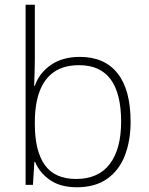

<svg xmlns="http://www.w3.org/2000/svg" viewBox="-20 -780 630 810"><path d="M127 -535Q127 -509 126 -475Q125 -441 124 -418H127Q145 -471 194 -505.5Q243 -540 317 -540Q421 -540 476 -470.5Q531 -401 531 -266Q531 -187 507 -124.5Q483 -62 432.5 -26Q382 10 304 10Q235 10 191 -20.5Q147 -51 128 -97H125L119 0H88V-760H127ZM314 -505Q249 -505 208 -476.5Q167 -448 147 -394.5Q127 -341 127 -265V-256Q127 -143 169 -84Q211 -25 301 -25Q395 -25 443 -88Q491 -151 491 -267Q491 -385 447 -445Q403 -505 314 -505Z"/></svg>

Font: Noto Sans Hebrew ExtraLight
Style: Regular
Weight: 250
Designer: Monotype Design Team
Foundry: Monotype Imaging Inc.
Version: Version 2.003